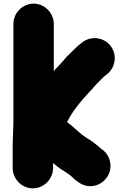

<svg xmlns="http://www.w3.org/2000/svg" viewBox="-20 -805 703 1060"><path d="M54 -673V-128C54 -109 52 -80.5 52 -65C51.3 -59 51 -50.3 51 -39C50.3 -26.3 50 -15 50 -5V123C50 183.5 101.1 235 161.5 235C221.9 235 273 183.5 273 123V95C281.2 101.5 289.1 108.2 297 115C322.7 135 356.7 150.7 380 174C392 186 403.7 195.1 417 204C502.3 260.1 606.6 183.4 588 89.5C581.7 57.6 564.6 33.7 538 16C513.1 -6.7 483.7 -29.5 453 -47C426.3 -64.8 402.1 -87.9 378 -109C371.3 -115 364 -121 356 -127C354 -127.7 352 -129.3 350 -132C354 -138.7 358.7 -146.7 364 -156C391.8 -206 430.2 -250.3 467 -290C481 -306.3 499.9 -324.8 512 -340C519.8 -347.8 527.9 -355.2 536 -364L550 -378C552 -380 555.3 -383 560 -387L572 -396C616.7 -432 629.5 -502.4 589.5 -553C553.8 -598.1 483.2 -610.4 433 -570L421 -561C409.7 -551.7 400.3 -543.3 393 -536L365 -508C348 -493.4 341.7 -483.2 326 -466C312.1 -452.1 292 -428 277 -413V-673C277 -733.5 225.9 -785 165.5 -785C105.1 -785 54 -733.5 54 -673Z"/></svg>

Font: Smoothie
Style: Blk
Weight: 900
Foundry: Cannot Into Space Fonts
Version: Version 0.8